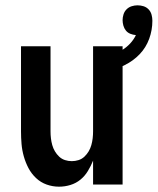

<svg xmlns="http://www.w3.org/2000/svg" viewBox="-20 -694 593 722"><path d="M202 8Q178 8 155.5 0Q133 -8 115.5 -24.5Q98 -41 87 -62Q76 -83 69.5 -106Q63 -129 61 -152.5Q59 -176 59 -200V-520H170V-200Q170 -187 171.5 -174Q173 -161 176.5 -148.5Q180 -136 186.5 -125Q193 -114 202.5 -105Q212 -96 224.5 -92Q237 -88 250 -88Q263 -88 275.5 -92Q288 -96 297.5 -105Q307 -114 313.5 -125Q320 -136 323.5 -148.5Q327 -161 328.5 -174Q330 -187 330 -200V-520H441V0H330V-90Q322 -70 310.5 -51Q299 -32 282.5 -18.5Q266 -5 245 1.5Q224 8 202 8ZM385 -424 368 -478Q387 -483 405 -489.5Q423 -496 439.5 -506Q456 -516 469.5 -530.5Q483 -545 491 -562Q480 -563 470 -567Q460 -571 453.5 -579Q447 -587 444 -597.5Q441 -608 441 -618Q441 -629 444.5 -640Q448 -651 456 -659Q464 -667 475 -670.5Q486 -674 497 -674Q509 -674 520 -670.5Q531 -667 539 -658.5Q547 -650 550 -638.5Q553 -627 553 -616Q553 -581 541 -548Q529 -515 505 -490Q481 -465 449.5 -449.5Q418 -434 385 -424Z"/></svg>

Font: Iosevka Term Curly
Style: Bold
Weight: 700
Designer: Belleve Invis
Foundry: Belleve Invis
Version: Version 32.3.0